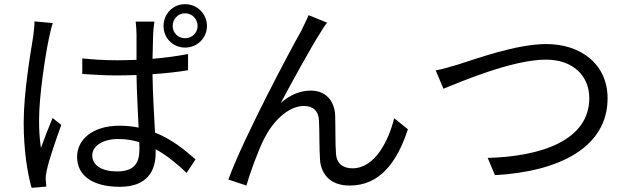

<svg xmlns="http://www.w3.org/2000/svg" viewBox="-20 -861 3040 924"><path d="M146 -758C146 -737 143 -711 140 -687C127 -606 94 -417 94 -271C94 -137 112 -28 132 43L203 37C202 27 201 12 200 3C199 -9 202 -28 205 -41C215 -90 250 -191 275 -260L233 -293C216 -253 193 -194 177 -149C170 -197 168 -236 168 -285C168 -396 197 -592 217 -684C221 -702 228 -734 234 -750ZM651 -143C651 -77 627 -36 543 -36C472 -36 424 -64 424 -113C424 -159 475 -192 549 -192C584 -192 618 -187 650 -177C651 -164 651 -152 651 -143ZM885 -601C833 -591 775 -583 714 -578C715 -624 716 -670 717 -697C718 -717 720 -737 723 -757H633C635 -739 637 -713 637 -696V-573C606 -572 575 -571 544 -571C486 -571 432 -574 376 -580V-505C434 -501 486 -498 542 -498C574 -498 605 -499 637 -500C638 -418 644 -323 647 -247C619 -253 588 -256 555 -256C425 -256 351 -189 351 -106C351 -17 424 38 557 38C691 38 729 -42 729 -124V-143C780 -115 829 -76 878 -29L921 -94C869 -140 806 -191 726 -223C722 -306 715 -405 714 -504C773 -508 831 -514 885 -523ZM871 -677C837 -677 811 -703 811 -736C811 -770 837 -797 871 -797C904 -797 931 -770 931 -736C931 -703 904 -677 871 -677ZM871 -841C812 -841 767 -794 767 -736C767 -678 812 -632 871 -632C929 -632 976 -678 976 -736C976 -794 929 -841 871 -841Z M1554 -752 1465 -788C1453 -759 1440 -735 1429 -711C1375 -616 1152 -197 1079 3L1166 32C1179 -17 1221 -134 1251 -193C1290 -271 1363 -351 1443 -351C1488 -351 1513 -326 1515 -282C1518 -229 1516 -152 1520 -94C1523 -36 1558 32 1663 32C1807 32 1891 -79 1943 -239L1877 -292C1851 -187 1786 -51 1676 -51C1633 -51 1600 -72 1597 -121C1593 -169 1595 -245 1593 -304C1590 -382 1542 -425 1476 -425C1429 -425 1379 -408 1331 -365C1382 -461 1478 -636 1522 -704C1533 -723 1545 -741 1554 -752Z M2077 -522 2114 -434C2192 -465 2444 -574 2607 -574C2741 -574 2816 -493 2816 -389C2816 -186 2586 -108 2327 -101L2362 -18C2668 -35 2904 -150 2904 -388C2904 -554 2773 -649 2609 -649C2464 -649 2270 -577 2186 -551C2149 -540 2113 -529 2077 -522Z"/></svg>

Font: Noto Sans CJK JP Regular
Style: Regular
Weight: 400
Designer: Ryoko NISHIZUKA (kana & ideographs); Paul D. Hunt (Latin, Greek & Cyrillic); Wenlong ZHANG (bopomofo); Sandoll Communica
Foundry: Adobe Systems Incorporated
Version: Version 1.001;PS 1.001;hotconv 1.0.78;makeotf.lib2.5.61930